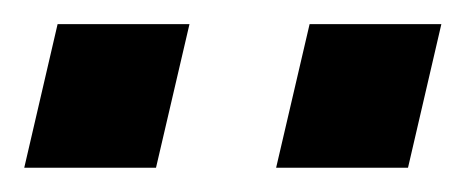

<svg xmlns="http://www.w3.org/2000/svg" viewBox="-48 -713 388 160"><path d="M292 -573.2H182.1L210 -692.9H319.8ZM82 -573.2H-27.8L0 -692.9H109.9Z"/></svg>

Font: Perun
Style: Bold Italic
Weight: 700
Italic angle: -12°
Foundry: Copyright (c) Stefan Peev, Context Ltd, 2016
Version: Version 001.000